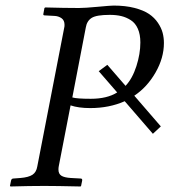

<svg xmlns="http://www.w3.org/2000/svg" viewBox="-20 -674 614 696"><path d="M291 -574.2 242.2 -320.8Q258.3 -315.9 309.1 -315.9Q368.2 -315.9 404.8 -338.9L337.9 -416L369.1 -439L435.1 -362.8Q460 -389.2 474.4 -434.1Q488.8 -479 488.8 -520Q488.8 -549.3 479.7 -569.8Q470.7 -590.3 454.3 -600.8Q438 -611.3 419.7 -615.7Q401.4 -620.1 377.9 -620.1Q329.6 -620.1 312.3 -609.1Q294.9 -598.1 291 -574.2ZM115.2 -70.8 212.9 -574.2Q213.9 -577.1 213.9 -584Q213.9 -600.1 203.4 -607.7Q192.9 -615.2 179.2 -616.2L142.1 -618.2Q135.7 -618.2 137.2 -624L141.1 -645L144 -647Q214.4 -645 266.1 -645Q287.6 -645 334.5 -649.4Q381.3 -653.8 392.1 -653.8Q434.6 -653.8 467.5 -645.3Q500.5 -636.7 520.3 -623.3Q540 -609.9 552.5 -591.3Q564.9 -572.8 569.6 -554.9Q574.2 -537.1 574.2 -518.1Q574.2 -463.9 543.7 -410.9Q513.2 -357.9 466.8 -327.1L563 -215.8L534.2 -189L432.1 -307.1Q376 -282.2 307.1 -282.2Q264.6 -282.2 235.8 -292L192.9 -70.8Q191.9 -65.9 191.9 -59.1Q191.9 -43.9 202.4 -37.1Q212.9 -30.3 236.8 -28.8L272 -26.9Q279.3 -26.9 277.8 -19L273.9 0L272 2Q182.1 0 141.1 0Q88.4 0 18.1 2L16.1 0L20 -19Q21.5 -26.9 28.8 -26.9L54.2 -28.8Q83.5 -31.2 97.7 -40.5Q111.8 -49.8 115.2 -70.8Z"/></svg>

Font: Common Serif Medium
Style: Italic
Weight: 500
Italic angle: -12°
Designer: Philipp H. Poll, Khaled Hosny
Foundry: Stefan Peev, Context Ltd.
Version: Version 1.026